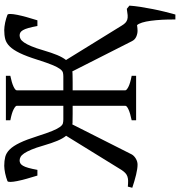

<svg xmlns="http://www.w3.org/2000/svg" viewBox="9 -672 849 907"><g transform="rotate(-90 433.5 -218.5)"><path d="M766.1 -67.9Q772.9 -56.6 779.5 -50.5Q786.1 -44.4 794.7 -41.7Q803.2 -39.1 815.4 -40Q827.6 -41 845.2 -43.9L860.4 -31.7Q858.9 -8.3 854.5 20.3Q850.1 48.8 844.2 78.4Q838.4 107.9 831.5 135.7Q824.7 163.6 818.4 185.5H794.9Q795.4 152.8 793.7 123Q792 93.3 788.8 69.3Q785.6 45.4 780.3 28.3Q774.9 11.2 768.1 4.4Q761.2 5.4 754.4 6.1Q747.6 6.8 741.7 6.8Q727.5 6.8 713.4 0.5Q699.2 -5.9 692.4 -20L549.8 -301.3Q545.9 -300.8 542 -300.5Q538.1 -300.3 533.7 -300.3Q526.4 -300.3 517.1 -300Q507.8 -299.8 498 -299.8H460.4V-50.8Q460.4 -44.9 476.8 -36.4Q493.2 -27.8 528.8 -21V0H318.8V-21Q352.1 -27.8 369.6 -35.9Q387.2 -43.9 387.2 -50.8V-299.8H349.6Q329.1 -299.8 314.9 -300.3H307.1Q303.2 -300.3 299.3 -301.3L157.2 -20Q150.4 -8.8 137 -1Q123.5 6.8 109.4 6.8Q90.3 6.8 61.3 -0.2Q32.2 -7.3 0 -18.1L5.4 -39.1Q22 -37.6 33.4 -37.8Q44.9 -38.1 53.7 -41.3Q62.5 -44.4 69.3 -50.8Q76.2 -57.1 83.5 -67.9L245.6 -330.6Q232.4 -346.7 221.7 -372.6Q210.9 -398.4 199.7 -437Q189.5 -472.7 180.2 -494.6Q170.9 -516.6 162.4 -529.1Q153.8 -541.5 145.5 -545.9Q137.2 -550.3 128.9 -550.3Q121.6 -550.3 115.5 -546.9Q109.4 -543.5 104 -534.4Q98.6 -525.4 94 -509Q89.4 -492.7 84.5 -466.3H57.6Q49.3 -492.7 42.5 -517.3Q35.6 -542 31.7 -561.5Q27.8 -581.1 27.6 -593.5Q27.3 -606 31.7 -607.9Q39.6 -610.8 49.1 -613.8Q58.6 -616.7 68.4 -618.7Q78.1 -620.6 87.2 -621.8Q96.2 -623 103.5 -623Q127.4 -623 146.2 -618.2Q165 -613.3 181.2 -596.9Q197.3 -580.6 212.4 -549.3Q227.5 -518.1 244.1 -465.3Q258.3 -420.4 268.6 -395.8Q278.8 -371.1 287.4 -359.6Q295.9 -348.1 304.2 -345.9Q312.5 -343.8 323.2 -343.8H387.2V-564Q387.2 -569.8 370.6 -578.6Q354 -587.4 318.8 -594.2V-615.2H528.8V-594.2Q495.6 -587.4 478 -579.1Q460.4 -570.8 460.4 -564V-343.8H525.4Q536.1 -343.8 544.4 -345.9Q552.7 -348.1 561.3 -359.6Q569.8 -371.1 580.1 -395.8Q590.3 -420.4 604.5 -465.3Q621.1 -518.1 636.2 -549.3Q651.4 -580.6 667.5 -596.9Q683.6 -613.3 702.1 -618.2Q720.7 -623 745.1 -623Q752.4 -623 761.5 -621.8Q770.5 -620.6 780.3 -618.7Q790 -616.7 799.6 -613.8Q809.1 -610.8 816.9 -607.9Q821.3 -606 821 -593.5Q820.8 -581.1 816.9 -561.5Q813 -542 806.2 -517.3Q799.3 -492.7 791 -466.3H764.2Q759.3 -492.7 754.6 -509Q750 -525.4 744.6 -534.4Q739.3 -543.5 733.2 -546.9Q727.1 -550.3 719.7 -550.3Q711.4 -550.3 703.1 -545.9Q694.8 -541.5 686.3 -529.1Q677.7 -516.6 668.5 -494.6Q659.2 -472.7 648.9 -437Q637.7 -398.9 627 -373Q616.2 -347.2 603.5 -331.1Z"/></g></svg>

Font: Noto Serif Devanagari
Style: Regular
Weight: 400
Designer: Monotype Design Team
Foundry: Monotype Imaging Inc.
Version: Version 1.01